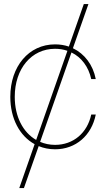

<svg xmlns="http://www.w3.org/2000/svg" viewBox="-20 -748 537 972"><path d="M77.6 204.1H101.1L175.8 -8.3C200.7 2 229 7.8 258.8 7.8C363.8 7.8 443.8 -62.5 464.8 -168H441.9C421.9 -74.7 351.1 -14.6 258.8 -14.6C231.4 -14.6 206.1 -20 183.1 -29.8L341.8 -482.4C392.1 -458 428.2 -410.2 441.9 -347.7H464.8C450.7 -419.9 408.2 -475.6 349.1 -503.9L427.7 -727.5H404.3L328.6 -512.2C307.1 -519.5 283.7 -523.4 258.8 -523.4C125.5 -523.4 32.2 -411.6 32.2 -257.8C32.2 -147.9 79.6 -59.6 155.3 -18.1ZM54.7 -257.8C54.7 -400.4 139.2 -501 258.8 -501C281.2 -501 301.8 -497.6 321.3 -490.7L163.1 -39.6C96.7 -77.6 54.7 -157.2 54.7 -257.8Z"/></svg>

Font: Raveo Display Display Thin
Style: Regular
Weight: 100
Designer: Jakub Foglar, Rasmus Andersson (Inter)
Foundry: Jakubfoglar.com
Version: Version 1.100;Glyphs 3.2.3 (3260)